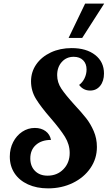

<svg xmlns="http://www.w3.org/2000/svg" viewBox="-20 -1020 610 1058"><path d="M449 -1000 358 -811H433L554 -1000ZM134 -4C166 10.7 203 18 245 18C295 18 340.5 8 381.5 -12C422.5 -32 454.8 -59.3 478.5 -94C502.2 -128.7 514 -167.3 514 -210C514 -241.3 508.2 -270.5 496.5 -297.5C484.8 -324.5 470.8 -348.3 454.5 -369C438.2 -389.7 416.7 -414.3 390 -443C357.3 -479 333.3 -508.5 318 -531.5C302.7 -554.5 295 -579.3 295 -606C295 -635.3 303.5 -659.5 320.5 -678.5C337.5 -697.5 359.3 -707 386 -707C408 -707 425.3 -700.7 438 -688C450.7 -675.3 457 -658.3 457 -637C457 -620.3 453.3 -604.3 446 -589C438.7 -573.7 428.7 -561.3 416 -552C431.3 -531.3 451.7 -521 477 -521C499.7 -521 518 -529.7 532 -547C546 -564.3 553 -587 553 -615C553 -657.7 536.8 -691.7 504.5 -717C472.2 -742.3 429 -755 375 -755C332.3 -755 294 -747 260 -731C226 -715 199.3 -693.2 180 -665.5C160.7 -637.8 151 -606.7 151 -572C151 -536.7 160.2 -504.2 178.5 -474.5C196.8 -444.8 224 -409.3 260 -368C294.7 -328 320.7 -294 338 -266C355.3 -238 364 -208.3 364 -177C364 -141 352.5 -111.2 329.5 -87.5C306.5 -63.8 277.3 -52 242 -52C213.3 -52 190.3 -60.7 173 -78C155.7 -95.3 147 -118.3 147 -147C147 -178.3 157.3 -203.2 178 -221.5C198.7 -239.8 226.3 -249 261 -249C257 -269.7 247 -285.8 231 -297.5C215 -309.2 195.3 -315 172 -315C146.7 -315 123.5 -308 102.5 -294C81.5 -280 64.8 -261 52.5 -237C40.2 -213 34 -186.3 34 -157C34 -122.3 42.7 -91.8 60 -65.5C77.3 -39.2 102 -18.7 134 -4Z"/></svg>

Font: DonutKreme
Style: Regular
Weight: 400
Designer: Impallari Type
Foundry: Impallari Type
Version: Version 2.100